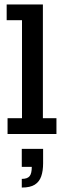

<svg xmlns="http://www.w3.org/2000/svg" viewBox="-20 -603 292 864"><path d="M14 0V-71H79V-512H10V-583H173V-71H234V0ZM78 241V202Q103 202 113 190Q123 178 123 148H78V67H174V132Q174 166 165.5 190.5Q157 215 136.5 228Q116 241 78 241Z"/></svg>

Font: Rokkitt SemiBold Medium
Style: Regular
Weight: 500
Version: Version 3.103